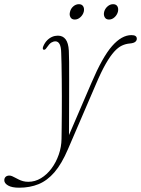

<svg xmlns="http://www.w3.org/2000/svg" viewBox="-129 -624 657 894"><path d="M296.5 -237.5Q348 -358.5 392.8 -409.5Q437.5 -460.5 483 -460.5Q496 -460.5 502 -456.2Q508 -452 508 -443.5Q508 -435 500.5 -429Q493 -423 475.5 -421.5Q456.5 -420 438.8 -411.8Q421 -403.5 402.8 -383.5Q384.5 -363.5 363.5 -327Q342.5 -290.5 317.5 -231.5L187.5 70.5Q158.5 138.5 124.8 177.8Q91 217 50.5 233.5Q10 250 -40 250Q-73.5 250 -91.2 239.8Q-109 229.5 -109 215.5Q-109 205.5 -102.8 199.5Q-96.5 193.5 -85.5 193.5Q-79 193.5 -72.2 196.5Q-65.5 199.5 -58 203.5Q-50.5 207.5 -41.5 212Q-32.5 216.5 -21.5 219.5Q-10.5 222.5 3 222.5Q34 222.5 61.8 205.8Q89.5 189 110.8 160.5Q132 132 144.5 96.2Q157 60.5 157.5 22.5Q158 2 158.2 -29.2Q158.5 -60.5 158.8 -98.2Q159 -136 159 -176.5Q159 -217 158.5 -255Q158 -293 157.5 -325Q157 -357 156 -377.5Q155.5 -405.5 148.5 -418.5Q141.5 -431.5 129 -431.5Q119.5 -431.5 110 -425.8Q100.5 -420 89.5 -403.5Q84.5 -396 81.2 -393.8Q78 -391.5 74 -392.5Q70.5 -394 70.2 -398.2Q70 -402.5 72.5 -408.5Q79.5 -425 90.2 -436Q101 -447 113.8 -452.5Q126.5 -458 140.5 -458Q163.5 -458 176.5 -441Q189.5 -424 191.5 -388Q192.5 -372 192.8 -335.8Q193 -299.5 193 -250.8Q193 -202 192.8 -148.5Q192.5 -95 192.5 -44.5Q192.5 6 192 46.5L182.5 27.5ZM219 -533Q205 -533 199 -543.8Q193 -554.5 197 -569Q200.5 -584 212.2 -594.2Q224 -604.5 238.5 -604.5Q252.5 -604.5 258.5 -594.2Q264.5 -584 261 -569Q257 -554.5 245.2 -543.8Q233.5 -533 219 -533ZM378.5 -533Q364.5 -533 358.5 -543.8Q352.5 -554.5 356 -569Q360 -584 371.8 -594.2Q383.5 -604.5 397.5 -604.5Q412 -604.5 417.8 -594.2Q423.5 -584 420 -569Q416 -554.5 404.5 -543.8Q393 -533 378.5 -533Z"/></svg>

Font: Fraunces Thin
Style: Italic
Weight: 250
Italic angle: -16°
Version: Version 1.000;[b76b70a41]